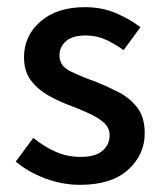

<svg xmlns="http://www.w3.org/2000/svg" viewBox="-20 -505 454 536"><path d="M203 11Q154 11 106 -7Q58 -25 24 -54L73 -120Q104 -95 136 -81Q168 -67 206 -67Q246 -67 266 -84Q286 -101 286 -127Q286 -148 270.5 -162Q255 -176 231.5 -187Q208 -198 182 -208Q151 -219 119.5 -236Q88 -253 67.5 -279Q47 -305 47 -345Q47 -405 93 -445Q139 -485 217 -485Q265 -485 304.5 -468Q344 -451 372 -429L325 -365Q300 -383 274.5 -394.5Q249 -406 220 -406Q182 -406 164 -390Q146 -374 146 -350Q146 -321 176.5 -306Q207 -291 247 -277Q279 -264 310.5 -248Q342 -232 363 -205Q384 -178 384 -133Q384 -73 337.5 -31Q291 11 203 11Z"/></svg>

Font: Narnoor Medium
Style: Regular
Weight: 500
Designer: S. Sridhar Murthy
Foundry: SIL International
Version: Version 3.000